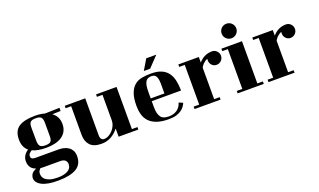

<svg xmlns="http://www.w3.org/2000/svg" viewBox="-100 -1369 3784 2281"><g transform="rotate(-20 1791.5 -228.5)"><path d="M48 -311Q48 -422 117.5 -467.5Q187 -513 323 -513Q358 -513 388.5 -509Q419 -505 445 -497L630 -502V-462L525 -459Q560 -433 579 -396Q598 -359 598 -311Q598 -257 577 -219Q556 -181 519 -156.5Q482 -132 431.5 -120.5Q381 -109 323 -109Q271 -109 226.5 -116.5Q182 -124 147 -141Q129 -130 115.5 -116Q102 -102 102 -83Q102 -74 104 -66.5Q106 -59 112 -53.5Q118 -48 130 -44.5Q142 -41 162 -41H452Q486 -41 518 -33Q550 -25 575 -7.5Q600 10 615.5 38.5Q631 67 631 108Q631 213 552.5 259Q474 305 328 306Q189 308 117.5 271Q46 234 46 174Q46 152 61 126.5Q76 101 123 82Q107 76 91.5 67Q76 58 64 43.5Q52 29 44.5 8.5Q37 -12 37 -40Q37 -81 57.5 -112.5Q78 -144 110 -164Q80 -187 64 -223.5Q48 -260 48 -311ZM323 -482Q296 -482 279.5 -477.5Q263 -473 253 -462.5Q243 -452 239.5 -433.5Q236 -415 236 -387L237 -230Q237 -180 254.5 -160Q272 -140 323 -140Q371 -140 389 -158Q407 -176 407 -223V-391Q407 -441 390 -461.5Q373 -482 323 -482ZM331 270Q378 270 409.5 261.5Q441 253 460.5 240.5Q480 228 489.5 213.5Q499 199 501 188Q507 161 501.5 143Q496 125 484 114.5Q472 104 456 100Q440 96 425 96H235Q222 96 206 96Q190 96 172 94Q161 105 152 118.5Q143 132 143 157Q143 175 150.5 195Q158 215 179 231.5Q200 248 236.5 259Q273 270 331 270Z M1163 -147V-472H1093V-503H1352V30H1422V61H1173V-42Q1084 71 957 71Q858 71 812.5 22Q767 -27 767 -109V-472H697V-503H956V-38Q956 -4 969 12Q982 28 1002 28Q1033 28 1062 12Q1091 -4 1113.5 -29Q1136 -54 1149.5 -85.5Q1163 -117 1163 -147Z M2032 -55Q2023 -34 2007 -11.5Q1991 11 1965 29Q1939 47 1901 58.5Q1863 70 1809 70Q1715 70 1654 47.5Q1593 25 1558.5 -13.5Q1524 -52 1510.5 -102.5Q1497 -153 1497 -209Q1497 -308 1519.5 -368Q1542 -428 1581 -460.5Q1620 -493 1673.5 -503Q1727 -513 1789 -513Q1866 -513 1917.5 -491.5Q1969 -470 2000 -429.5Q2031 -389 2044 -331Q2057 -273 2058 -201H1687V-130Q1687 -80 1695.5 -47.5Q1704 -15 1720.5 4.5Q1737 24 1761.5 31.5Q1786 39 1818 39Q1878 39 1921 10Q1964 -19 1982 -77ZM1784 -482Q1761 -482 1743 -475Q1725 -468 1712.5 -450Q1700 -432 1693.5 -400.5Q1687 -369 1687 -319V-236H1860V-331Q1862 -413 1845 -447.5Q1828 -482 1784 -482ZM1801 -570H1721L1800 -702H1927Z M2478 -428Q2478 -433 2478.5 -438Q2479 -443 2480 -448Q2464 -443 2449.5 -433Q2435 -423 2423 -411Q2411 -399 2402.5 -386.5Q2394 -374 2392 -365V30H2462V61H2133V30H2203V-472H2133V-503H2392V-433Q2425 -471 2465.5 -491.5Q2506 -512 2560 -513Q2595 -513 2620 -488Q2645 -463 2645 -428Q2645 -393 2620 -368Q2595 -343 2560 -343Q2525 -343 2501.5 -368Q2478 -393 2478 -428Z M2927 -671Q2927 -652 2919.5 -635Q2912 -618 2899.5 -605.5Q2887 -593 2870.5 -586Q2854 -579 2835 -579Q2796 -579 2769 -605.5Q2742 -632 2742 -671Q2742 -710 2769 -736.5Q2796 -763 2835 -763Q2854 -763 2870.5 -756Q2887 -749 2899.5 -736.5Q2912 -724 2919.5 -707.5Q2927 -691 2927 -671ZM2938 30H3008V61H2678V30H2748V-473H2678V-504H2938Z M3413 -428Q3413 -433 3413.5 -438Q3414 -443 3415 -448Q3399 -443 3384.5 -433Q3370 -423 3358 -411Q3346 -399 3337.5 -386.5Q3329 -374 3327 -365V30H3397V61H3068V30H3138V-472H3068V-503H3327V-433Q3360 -471 3400.5 -491.5Q3441 -512 3495 -513Q3530 -513 3555 -488Q3580 -463 3580 -428Q3580 -393 3555 -368Q3530 -343 3495 -343Q3460 -343 3436.5 -368Q3413 -393 3413 -428Z"/></g></svg>

Font: Cafe24 ClassicType
Style: Regular
Weight: 400
Designer: Cafe24 thkim, hmlim, mnelim & 4IR
Foundry: Cafe24
Version: Version 1.000